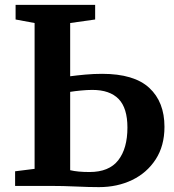

<svg xmlns="http://www.w3.org/2000/svg" viewBox="-20 -763 716 788"><path d="M386 5Q345 5 292.5 2.5Q240 0 186.5 0H42V-60L122 -70V-668.5L44 -683V-743H370.5V-683L268 -668.5V-450Q294 -453.5 329.5 -456.8Q365 -460 399 -460Q530.5 -460 592.8 -402.2Q655 -344.5 655 -242.5Q655 -164.5 619 -109Q583 -53.5 522.2 -24.2Q461.5 5 386 5ZM347.5 -57Q427.5 -57 465.2 -105.2Q503 -153.5 503 -239.5Q503 -319.5 466.8 -356.8Q430.5 -394 359 -394Q338 -394 312 -391.5Q286 -389 268 -386V-64.5Q298.5 -57 347.5 -57Z"/></svg>

Font: Merriweather
Style: Bold
Weight: 700
Designer: Eben Sorkin
Foundry: Eben Sorkin
Version: Version 2.100; ttfautohint (v1.7.19-72a1) -l 8 -r 50 -G 200 